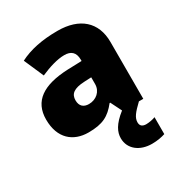

<svg xmlns="http://www.w3.org/2000/svg" viewBox="-186 -692 996 1062"><g transform="rotate(-30 311.5 -161.5)"><path d="M466 97C466 67 486 43 531 0H559V-363C559 -491 476 -563 336 -563C236 -563 156 -546 92 -513L147 -387C201 -411 257 -428 301 -428C342 -428 368 -409 368 -360V-352L276 -349C120 -342 36 -287 36 -169C36 -48 108 10 204 10C296 10 339 -14 386 -73H390L425 -3C361 47 342 88 342 127C342 197 401 240 477 240C513 240 540 234 562 227V119C548 125 521 130 504 130C481 130 466 121 466 97ZM325 -245 369 -247V-204C369 -157 331 -125 285 -125C252 -125 230 -142 230 -180C230 -220 255 -242 325 -245Z"/></g></svg>

Font: Noto Sans Lao Looped Black
Style: Regular
Weight: 900
Designer: Mark Frömberg, Ben Mitchell
Foundry: The Fontpad Ltd
Version: Version 1.002